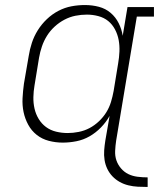

<svg xmlns="http://www.w3.org/2000/svg" viewBox="-20 -558 640 762"><path d="M566 184Q546 184 527 183Q508 182 489.5 177.5Q471 173 455 164Q439 155 426.5 142Q414 129 406 112.5Q398 96 395 77Q392 58 393.5 38.5Q395 19 398 0L415 -98Q401 -73 380.5 -52Q360 -31 335.5 -17Q311 -3 283.5 2.5Q256 8 229 8Q229 8 229 8Q229 8 229 8Q201 8 174 1Q147 -6 126 -22.5Q105 -39 92 -63Q79 -87 73.5 -113.5Q68 -140 69.5 -168.5Q71 -197 75 -226L94 -336Q98 -362 106.5 -388Q115 -414 130 -438Q145 -462 166 -482Q187 -502 212 -515Q237 -528 263.5 -533Q290 -538 317 -538Q346 -538 372.5 -531Q399 -524 419 -507Q439 -490 451 -466Q463 -442 467 -416L486 -530H591V-492H523L441 0Q438 20 437 40.5Q436 61 442 78.5Q448 96 460.5 110.5Q473 125 489.5 133Q506 141 526 143.5Q546 146 566 146ZM249 -30Q270 -30 292.5 -34.5Q315 -39 335 -49.5Q355 -60 372.5 -76.5Q390 -93 402 -112.5Q414 -132 420.5 -153.5Q427 -175 431 -197L449 -307Q453 -330 454 -353.5Q455 -377 451 -399Q447 -421 436.5 -441Q426 -461 409.5 -474.5Q393 -488 370.5 -494Q348 -500 325 -500Q302 -500 279.5 -495.5Q257 -491 236 -480Q215 -469 197 -452.5Q179 -436 166.5 -416Q154 -396 146.5 -374Q139 -352 135 -329L117 -219Q113 -196 112.5 -172.5Q112 -149 117 -127Q122 -105 133.5 -86Q145 -67 162.5 -54Q180 -41 202.5 -35.5Q225 -30 249 -30Z"/></svg>

Font: Iosevka Slab XLtExObl
Style: Regular
Weight: 200
Width: 7
Italic angle: -9°
Monospace: yes
Designer: Belleve Invis
Foundry: Belleve Invis
Version: Version 11.1.1; ttfautohint (v1.8.3)